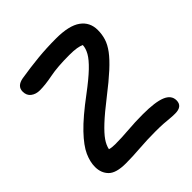

<svg xmlns="http://www.w3.org/2000/svg" viewBox="-192 -851 1002 1002"><g transform="rotate(-45 309.0 -350.5)"><path d="M170 9Q99 9 71 -19Q43 -47 43 -92Q43 -129 61.5 -170.5Q80 -212 131.5 -266Q183 -320 281 -393Q345 -441 381 -475.5Q417 -510 432 -536.5Q447 -563 448 -587Q435 -593 415 -596.5Q395 -600 361 -600Q274 -600 218.5 -589Q163 -578 123 -578Q94 -578 74 -593Q54 -608 54 -637Q54 -677 104 -686Q172 -697 237 -703.5Q302 -710 373 -710Q469 -710 514 -677.5Q559 -645 559 -587Q559 -555 550 -526Q541 -497 518 -466Q495 -435 453 -396.5Q411 -358 345 -307Q278 -255 239.5 -219Q201 -183 183 -157Q165 -131 160 -106Q177 -101 201 -101Q249 -101 302.5 -105.5Q356 -110 414 -110Q505 -110 547.5 -92.5Q590 -75 590 -37Q590 7 536 7Q514 7 496 5Q478 3 455.5 1.5Q433 0 396 0Q334 0 277 4.5Q220 9 170 9Z"/></g></svg>

Font: Shantell Sans Normal
Style: Regular
Weight: 500
Designer: Stephen Nixon, Anya Danilova, Shantell Martin
Foundry: Arrow Type
Version: Version 1.009;[a7da0bfa3]